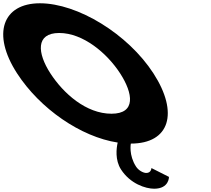

<svg xmlns="http://www.w3.org/2000/svg" viewBox="-306 -860 1288 1170"><path d="M1 -413C-78.7 -536 -90.3 -659 54.7 -659C200.7 -659 346.3 -536 426 -413C505.7 -290 523.3 -167 373.3 -167C219.3 -167 80.7 -290 1 -413ZM-202 -413C-62.7 -197.9 185.8 -25.8 411.1 8.7C403.4 42.8 393.9 114.9 431.6 173C487.9 260 581.3 290 633.3 290C725.3 290 723.7 218 723.7 218L616.7 164C616.7 164 616.2 194 585.2 194C568.2 194 539.1 180 522.9 155C477.6 85 491.2 15 491.2 15C728.2 15 785.1 -172 629 -413C472.9 -654 166.4 -840 -62.6 -840C-289.6 -840 -358.1 -654 -202 -413Z"/></svg>

Font: Hussar
Style: BdOpOblSeven
Weight: 700
Foundry: Cannot Into Space Fonts
Version: Version 2.00